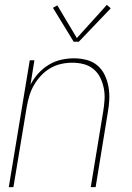

<svg xmlns="http://www.w3.org/2000/svg" viewBox="-20 -767 540 787"><path d="M16 0 102 -520H121L105 -420Q118 -445 137 -466Q156 -487 180 -501.5Q204 -516 230.5 -522Q257 -528 283 -528Q309 -528 334.5 -521.5Q360 -515 379 -499Q398 -483 409 -460Q420 -437 424.5 -412Q429 -387 428 -360.5Q427 -334 422 -307L372 0H352L403 -310Q407 -334 408.5 -358Q410 -382 405.5 -405Q401 -428 391 -448.5Q381 -469 363.5 -483.5Q346 -498 323.5 -504Q301 -510 277 -510Q254 -510 231 -505Q208 -500 187 -488Q166 -476 149 -458Q132 -440 120 -419.5Q108 -399 101 -376.5Q94 -354 90 -331L35 0ZM282 -596 197 -735 215 -745 295 -611 418 -747 434 -733 303 -596Z"/></svg>

Font: Iosevka SS04 Thin
Style: Italic
Weight: 100
Italic angle: -9°
Monospace: yes
Designer: Belleve Invis
Foundry: Belleve Invis
Version: Version 19.0.0; ttfautohint (v1.8.4)